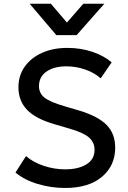

<svg xmlns="http://www.w3.org/2000/svg" viewBox="-20 -964 668 1000"><path d="M319 15Q246.5 15 177.2 -5.5Q108 -26 60.5 -65.5L115.5 -151Q153 -118.5 208 -100.2Q263 -82 319.5 -82Q388 -82 430.2 -108Q472.5 -134 472.5 -184Q472.5 -221.5 443.8 -247.5Q415 -273.5 337.5 -295.5L265.5 -316.5Q166 -345 121 -392Q76 -439 76 -509Q76 -570.5 108.8 -616.8Q141.5 -663 199 -688.8Q256.5 -714.5 330.5 -714.5Q401 -714.5 461.5 -694Q522 -673.5 561.5 -639L504.5 -556Q472 -585 424.2 -601.8Q376.5 -618.5 325.5 -618.5Q262 -618.5 222.5 -591.5Q183 -564.5 183 -515Q183 -479 211.2 -456Q239.5 -433 317 -410.5L393 -388Q490 -359 535 -313.5Q580 -268 580 -195Q580 -101.5 511.2 -43.2Q442.5 15 319 15ZM273.5 -781 134.5 -944.5H245L328.5 -846.5L414 -944.5H523.5L379 -781Z"/></svg>

Font: Geologica
Style: Regular
Weight: 400
Designer: Sindre Bremnes, Frode Helland
Foundry: Monokrom Skriftforlag AS
Version: Version 1.010; ttfautohint (v1.8.4.7-5d5b);gftools[0.9.28]